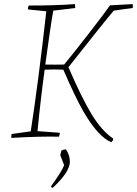

<svg xmlns="http://www.w3.org/2000/svg" viewBox="-20 -667 668 937"><path d="M523 27Q458 0 387 -123Q346 -195 289 -327Q243 -329 198 -327Q179 -190 163 -27L272 -19Q271 -9 268 0Q171 -2 35 6Q35 -6 36 -13L130 -26Q167 -265 206 -612L116 -621Q116 -632 120 -640Q253 -640 346 -647Q347 -641 347 -628Q327 -626 290 -621Q253 -616 240 -615Q228 -551 201 -352Q247 -351 293 -352Q333 -400 409.5 -498.5Q486 -597 517 -641Q570 -644 628 -647V-628Q611 -626 579.5 -621.5Q548 -617 535 -615Q493 -566 314 -339Q379 -188 428 -108Q477 -28 532 9L531 18ZM237 250Q229 247 229 242Q284 166 293 139L274 90Q276 80 280 67Q292 62 302 62Q321 90 321 122Q321 172 237 250Z"/></svg>

Font: Albura ExtraLight
Style: Italic
Weight: 156
Italic angle: -7°
Designer: Mercedes Jáuregui
Foundry: Omnibus-Type Team
Version: Version 1.000